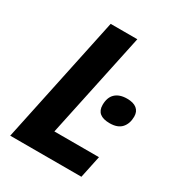

<svg xmlns="http://www.w3.org/2000/svg" viewBox="-171 -823 860 932"><g transform="rotate(30 259.0 -357.0)"><path d="M339.4 -353.5Q339.4 -396 362.5 -417.7Q385.7 -439.5 428.2 -439.5Q463.9 -439.5 482.4 -424.3Q501 -409.2 501 -380.9Q501 -341.8 479.5 -317.6Q458 -293.5 413.1 -293.5Q339.4 -293.5 339.4 -353.5ZM25.9 0 176.8 -713.9H326.2L201.2 -125H451.2L424.8 0Z"/></g></svg>

Font: Zoram GWebM
Style: Bold Italic
Weight: 700
Italic angle: -12°
Foundry: Ascender Corporation
Version: Version 1.000